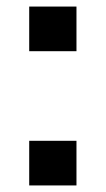

<svg xmlns="http://www.w3.org/2000/svg" viewBox="-20 -565 323 585"><path d="M69 -409H213V-545H69ZM69 0H213V-136H69Z"/></svg>

Font: Kathrein 75 Bold
Style: Regular
Weight: 700
Designer: Lazydogs Typefoundry, based on Open Sans by Ascender Corporation
Foundry: Lazydogs Typefoundry
Version: Version 1.003;PS 001.003;hotconv 1.0.88;makeotf.lib2.5.64775